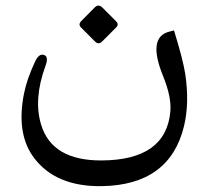

<svg xmlns="http://www.w3.org/2000/svg" viewBox="-20 -448 736 667"><path d="M623.5 -191.4Q638.7 -90.3 619.1 -9.3Q569.3 195.3 332.5 198.7Q174.8 200.7 99.1 101.6Q35.2 18.1 63.5 -123.5Q73.7 -173.8 101.1 -232.4Q114.7 -262.7 132.3 -257.3Q150.4 -252.4 137.7 -218.3Q95.7 -103 123 -14.6Q160.6 109.9 332.5 109.4Q556.6 108.4 571.8 -60.5Q576.2 -110.8 546.4 -184.1Q491.7 -318.4 567.4 -337.9L584.5 -342.3Q615.7 -241.2 623.5 -191.4ZM336 -421.4 383.1 -374.3Q394.1 -363.3 383.6 -352.7L334.3 -303.4Q322.1 -291.8 310.5 -303.4L261.8 -352.2Q250.1 -363.3 263.4 -376L308.8 -422Q322.1 -435.2 336 -421.4Z"/></svg>

Font: Gandom FD-WOL
Style: FD-WOL
Weight: 400
Foundry: DejaVu fonts team - Redesigned by Saber Rastikerdar - Based on Samim Font
Version: Version 0.6